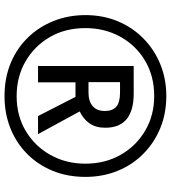

<svg xmlns="http://www.w3.org/2000/svg" viewBox="28 -844 774 871"><g transform="rotate(90 415.5 -408.0)"><path d="M416 -41Q332 -41 264.5 -69.5Q197 -98 148.5 -148.5Q100 -199 74 -265.5Q48 -332 48 -408Q48 -488 76 -555Q104 -622 154.5 -671.5Q205 -721 271.5 -748Q338 -775 415 -775Q494 -775 561 -747.5Q628 -720 678 -670Q728 -620 755 -553Q782 -486 782 -408Q782 -328 755 -261Q728 -194 678.5 -144.5Q629 -95 562 -68Q495 -41 416 -41ZM416 -96Q505 -96 574 -137.5Q643 -179 682.5 -249.5Q722 -320 722 -408Q722 -497 682 -567.5Q642 -638 572.5 -679Q503 -720 415 -720Q325 -720 255.5 -679Q186 -638 146.5 -567Q107 -496 107 -408Q107 -316 148 -246Q189 -176 258.5 -136Q328 -96 416 -96ZM279 -193V-627H404Q559 -627 559 -498Q559 -455 539 -426.5Q519 -398 485 -382L588 -193H506L419 -363H353V-193ZM400 -422Q439 -422 461 -441Q483 -460 483 -496Q483 -531 463.5 -548Q444 -565 399 -565H352V-422Z"/></g></svg>

Font: Noto Sans Tamil UI Condensed Medium
Style: Regular
Weight: 500
Width: 3
Designer: Jelle Bosma - Monotype Design Team
Foundry: Monotype Imaging Inc.
Version: Version 2.004; ttfautohint (v1.8.4.7-5d5b)